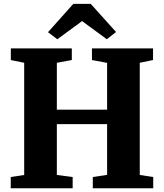

<svg xmlns="http://www.w3.org/2000/svg" viewBox="-20 -1000 871 1020"><path d="M108.5 -70.5V-666.5L37.5 -681V-743H361.5V-681L282 -666.5V-417.5H549V-666L468.5 -681V-743H793V-681L722.5 -666.5V-70.5L794 -59.5V0H473V-59.5L549 -71V-340.5H282V-70.5L366 -59.5V0H37V-59.5ZM284.5 -791.5 235 -829 369.5 -979.5H462L596.5 -830L547.5 -791.5L416 -888Z"/></svg>

Font: Merriweather 36pt Black
Style: Regular
Weight: 900
Version: Version 2.100